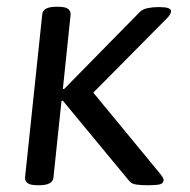

<svg xmlns="http://www.w3.org/2000/svg" viewBox="-20 -546 561 568"><path d="M151 -526Q173 -526 181 -520Q189 -514 189 -504L166 -283H170L394 -511Q402 -519 417 -522Q432 -525 448 -525H452Q486 -525 486 -513Q486 -504 474 -492L256 -272L457 -28Q464 -18 464 -14Q464 -4 454 -1Q444 2 419 2H415Q398 2 383.5 0Q369 -2 362 -11L166 -248H162L138 -20Q135 2 96 2H92Q70 2 62 -4Q54 -10 54 -20L105 -504Q107 -526 147 -526Z"/></svg>

Font: Asap VF Beta
Style: Italic
Weight: 400
Italic angle: -6°
Designer: Pablo Cosgaya
Foundry: Pablo Cosgaya
Version: Version 1.007